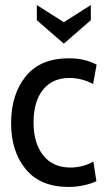

<svg xmlns="http://www.w3.org/2000/svg" viewBox="-20 -731 425 761"><path d="M24 -242Q24 -357 82 -428.5Q140 -500 254 -500Q315 -500 363 -475L349 -398Q304 -422 255 -422Q188 -422 150.5 -375.5Q113 -329 113 -246Q113 -163 151.5 -115Q190 -67 258 -67Q310 -67 350 -91L362 -13Q342 -3 312 3.5Q282 10 252 10Q140 10 82 -60.5Q24 -131 24 -242ZM126 -651V-711L233 -643L340 -711V-651L233 -558Z"/></svg>

Font: Cabin Condensed
Style: Regular
Weight: 400
Width: 3
Version: Version 2.001